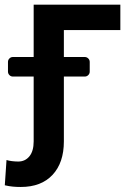

<svg xmlns="http://www.w3.org/2000/svg" viewBox="-74 -565 557 799"><path d="M66.1 -545.5H426.8V-440H191.8V0H66.1ZM-40.8 -267V-307.2Q-40.8 -315.7 -34.8 -321.7Q-28.8 -327.8 -20.2 -327.8H278.4Q287.3 -327.8 293.3 -321.7Q299.4 -315.7 299.4 -307.2V-267Q299.4 -258.5 293.3 -252.5Q287.3 -246.4 278.4 -246.4H-20.2Q-28.8 -246.4 -34.8 -252.5Q-40.8 -258.5 -40.8 -267ZM66.1 -114.7H191.8V23.4Q191.8 112.2 144.7 162.6Q97.7 213.1 12.4 213.1Q-5.3 213.1 -20.8 211.6Q-36.2 210.2 -54 206L-46.9 100.9Q-37.3 104 -23.8 105.6Q-10.3 107.2 1.8 107.2Q30.5 107.2 48.3 85.6Q66.1 63.9 66.1 23.4Z"/></svg>

Font: DeltaSans SemiBold
Style: Regular
Weight: 600
Designer: Rasmus Andersson
Foundry: rsms
Version: Version 3.012